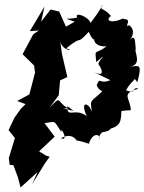

<svg xmlns="http://www.w3.org/2000/svg" viewBox="-20 -595 639 850"><path d="M272 -477 242 -544 204 -553 162 -499 177 -566 112 -457 152 -460 127 -443 80 -355 131 -305C132 -294 134 -284 135 -273L110 -177L56 -148L93 -134L72 -113L44 -74L18 -19L46 16L19 105L23 135L39 136L59 189L71 235L146 167L122 221L179 128L200 99L184 94L153 75L222 10L177 -50C231 -57 215 -65 252 -10C245 -44 288 34 250 17C308 -16 325 42 321 27C363 35 381 47 374 39C395 -19 431 7 417 20C427 -23 439 -3 466 -20C486 -63 468 -49 444 -18C519 -36 516 -52 518 -123C501 -87 490 -106 559 -107C558 -161 511 -180 593 -202C563 -214 588 -177 538 -195C567 -251 609 -247 553 -277L588 -231C612 -319 593 -302 556 -300C612 -309 572 -369 581 -378C578 -398 581 -439 562 -425C535 -396 596 -453 552 -483C527 -475 553 -498 529 -455C565 -523 537 -504 524 -513C474 -489 443 -504 471 -524C441 -563 412 -549 436 -575C391 -499 379 -498 382 -490C376 -521 306 -546 322 -517C272 -507 254 -519 311 -499ZM306 -104C251 -119 250 -113 280 -116C226 -148 255 -175 199 -118L240 -173L246 -239L278 -254L254 -358L247 -410C258 -367 316 -369 273 -381C356 -448 310 -387 373 -454C396 -398 410 -423 418 -435C382 -435 392 -385 452 -390C398 -349 400 -385 406 -320C473 -377 403 -317 418 -308C440 -273 434 -258 397 -275L469 -240C415 -219 426 -259 408 -218C408 -227 407 -202 433 -191C380 -139 378 -160 387 -99C374 -143 332 -150 364 -81C310 -121 276 -68 278 -125Z"/></svg>

Font: Asimov Aggro
Style: It
Weight: 500
Designer: Google
Version: Version 2.000980; 2014